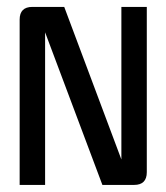

<svg xmlns="http://www.w3.org/2000/svg" viewBox="-20 -618 479 553"><path d="M109.9 -524.9V-85.4H36.6V-561.5Q36.6 -598.1 73.2 -598.1H165L329.6 -158.7V-598.1H402.8V-122.1Q402.8 -85.4 366.2 -85.4H274.9Z"/></svg>

Font: BabelStone Khitan Seals
Style: Regular
Weight: 400
Designer: Andrew West
Foundry: BabelStone
Version: Version 1.004